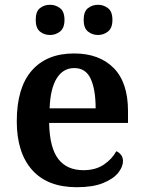

<svg xmlns="http://www.w3.org/2000/svg" viewBox="-20 -771 599 801"><path d="M300 10Q178 10 114 -62Q50 -134 50 -265Q50 -405 112.5 -476.5Q175 -548 289 -548Q394 -548 454 -487.5Q514 -427 514 -308V-258H185Q187 -155 223 -108Q259 -61 328 -61Q379 -61 413.5 -84.5Q448 -108 465 -140Q476 -136 484.5 -125.5Q493 -115 493 -99Q493 -75 473 -50Q453 -25 410.5 -7.5Q368 10 300 10ZM379 -319Q379 -397 358.5 -442Q338 -487 290 -487Q243 -487 216.5 -444Q190 -401 187 -319ZM389 -625Q365 -625 347 -639.5Q329 -654 329 -688Q329 -723 347 -737Q365 -751 389 -751Q412 -751 430.5 -737Q449 -723 449 -688Q449 -654 430.5 -639.5Q412 -625 389 -625ZM189 -625Q164 -625 146.5 -639.5Q129 -654 129 -688Q129 -723 146.5 -737Q164 -751 189 -751Q212 -751 230.5 -737Q249 -723 249 -688Q249 -654 230.5 -639.5Q212 -625 189 -625Z"/></svg>

Font: Noto Rashi Hebrew SemiBold
Style: Regular
Weight: 600
Version: Version 1.006